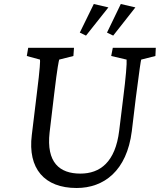

<svg xmlns="http://www.w3.org/2000/svg" viewBox="-20 -929 799 960"><path d="M121 -690 114 -649 180 -631C181 -624 181 -594 164 -460L139 -254C118 -86 202 11 363 11C499 11 614 -74 639 -273L659 -439C678 -589 684 -624 686 -631L757 -649L759 -690H544L536 -649L613 -631C615 -614 609 -540 596 -439L576 -276C557 -118 480 -61 382 -61C278 -61 211 -116 228 -267L251 -460C267 -595 274 -624 276 -631L347 -649L350 -690ZM379 -766 410 -751 522 -892 449 -909ZM515 -766 546 -751 657 -892 584 -909Z"/></svg>

Font: TPK Tissa Web
Style: Italic
Weight: 400
Italic angle: -7°
Designer: Jacques Le Bailly, Suppakit Chalermlarp | Katatrad Co.,Ltd.
Foundry: Jacques Le Bailly, Cadson Demak Co.,Ltd.
Version: Version 5.000;Glyphs 3.1.2 (3151)